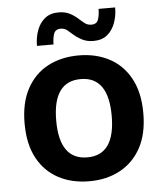

<svg xmlns="http://www.w3.org/2000/svg" viewBox="-54 -808 739 865"><g transform="rotate(-5 315.5 -375.0)"><path d="M47 -275Q47 -368 81.5 -431.5Q116 -495 176.5 -527Q237 -559 316 -559Q394 -559 454.5 -527Q515 -495 549.5 -431.5Q584 -368 584 -275Q584 -181 549.5 -118Q515 -55 454.5 -22.5Q394 10 316 10Q236 10 175.5 -22.5Q115 -55 81 -118Q47 -181 47 -275ZM190 -275Q190 -98 316 -98Q441 -98 441 -275Q441 -452 316 -452Q190 -452 190 -275ZM133 -618Q133 -656 145 -688.5Q157 -721 181 -740.5Q205 -760 243 -760Q273 -760 294.5 -748.5Q316 -737 332 -722Q345 -710 357 -701Q369 -692 386 -692Q410 -692 417 -712Q424 -732 424 -760H499Q499 -722 487 -689.5Q475 -657 451 -637.5Q427 -618 389 -618Q360 -618 338.5 -629Q317 -640 301 -654Q288 -666 275.5 -676Q263 -686 246 -686Q222 -686 215 -666Q208 -646 208 -618Z"/></g></svg>

Font: Kufam SemiBold
Style: Regular
Weight: 600
Designer: Wael Morcos, Artur Schmal
Foundry: Original Type
Version: Version 1.300; ttfautohint (v1.8.3)